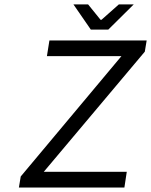

<svg xmlns="http://www.w3.org/2000/svg" viewBox="-20 -843 679 863"><path d="M388.2 -710 310.1 -823.2H376L432.1 -753.9H436L514.2 -823.2H581.1L466.8 -710ZM64.9 0 73.2 -49.8 525.9 -590.8H190.9L202.1 -661.1H639.2L630.9 -610.8L176.8 -70.8H549.8L539.1 0Z"/></svg>

Font: Office Code Pro Italic
Style: Regular
Weight: 400
Italic angle: -9°
Designer: Nathan Rutzky & Paul D. Hunt
Foundry: Adobe Systems Incorporated
Version: Version 1.004;PS 001.004;hotconv 1.0.70;makeotf.lib2.5.58329